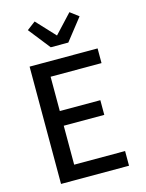

<svg xmlns="http://www.w3.org/2000/svg" viewBox="-143 -1076 885 1162"><g transform="rotate(-15 300.0 -495.5)"><path d="M91 0V-735H517V-643H198V-428H452V-336H198V-92H517V0ZM245 -815 138 -951 191 -991 300 -874 409 -991 462 -951 355 -815Z"/></g></svg>

Font: Iosevka Aile Semibold
Style: Regular
Weight: 600
Designer: Belleve Invis
Foundry: Belleve Invis
Version: Version 31.1.0; ttfautohint (v1.8.4)